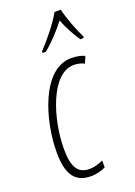

<svg xmlns="http://www.w3.org/2000/svg" viewBox="-148 -825 627 893"><g transform="rotate(-20 165.0 -378.0)"><path d="M126 -614 125 -606H142C184 -640 222 -683 252 -721C267 -679 292 -636 312 -606H329L330 -614C313 -646 282 -726 274 -766H243C215 -716 165 -655 126 -614ZM142 10C172 10 197 2 215 -7V-41C193 -31 170 -24 147 -24C93 -24 66 -58 66 -151C66 -298 129 -504 242 -504C260 -504 278 -500 294 -492L308 -525C291 -533 268 -538 242 -538C96 -538 29 -304 29 -148C29 -35 67 10 142 10Z"/></g></svg>

Font: Noto Sans ExtraCondensed ExtraLight
Style: Italic
Weight: 200
Width: 2
Italic angle: -12°
Designer: Monotype Design Team
Foundry: Monotype Imaging Inc.
Version: Version 2.013